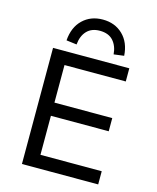

<svg xmlns="http://www.w3.org/2000/svg" viewBox="-135 -1034 921 1126"><g transform="rotate(15 325.5 -470.5)"><path d="M108 0V-705H571V-625H199V-397H550V-317H199V-80H571V0ZM236 -760 173 -768Q179 -849 227 -895Q275 -941 348 -941Q422 -941 470 -894.5Q518 -848 523 -768L461 -760Q457 -811 429 -842Q401 -873 348 -873Q298 -873 269.5 -843Q241 -813 236 -760Z"/></g></svg>

Font: Nunito Sans 7pt
Style: Regular
Weight: 400
Designer: Vernon Adams
Foundry: Vernon Adams
Version: Version 3.101;gftools[0.9.27]